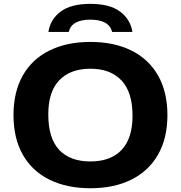

<svg xmlns="http://www.w3.org/2000/svg" viewBox="-20 -967 938 996"><path d="M50 -370Q50 -490.5 98.5 -575.8Q147 -661 237 -705.2Q327 -749.5 449 -749.5Q571.5 -749.5 661.5 -705Q751.5 -660.5 800 -575.2Q848.5 -490 848.5 -370Q848.5 -250 799.8 -164.8Q751 -79.5 661 -35Q571 9.5 449 9.5Q327 9.5 237 -34.8Q147 -79 98.5 -164.2Q50 -249.5 50 -370ZM667.5 -366.5Q667.5 -489 610.2 -549.8Q553 -610.5 449 -610.5Q345.5 -610.5 288 -551.2Q230.5 -492 230.5 -373.5Q230.5 -249.5 287 -189.5Q343.5 -129.5 449 -129.5Q553.5 -129.5 610.5 -189Q667.5 -248.5 667.5 -366.5ZM448.5 -947Q549 -947 602.8 -907Q656.5 -867 667 -801.5H561.5Q546 -865 448.5 -865Q352 -865 336.5 -801.5H231Q241.5 -867.5 295 -907.2Q348.5 -947 448.5 -947Z"/></svg>

Font: Encode Sans Expanded
Style: Bold
Weight: 700
Width: 7
Designer: Multiple Designers
Foundry: Impallari Type
Version: Version 2.000